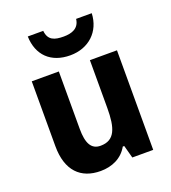

<svg xmlns="http://www.w3.org/2000/svg" viewBox="-141 -878 886 993"><g transform="rotate(-20 301.5 -381.5)"><path d="M478 -773H392C386 -722 345 -709 301 -709C250 -709 216 -720 211 -773H126C129 -669 194 -606 300 -606C402 -606 474 -673 478 -773ZM535 -548H386V-285C386 -175 366 -113 287 -113C236 -113 215 -153 215 -232V-548H66V-191C66 -56 134 10 243 10C306 10 362 -15 393 -70H401L420 0H535Z"/></g></svg>

Font: Noto Sans Armenian SemiCondensed Medium
Style: Regular
Weight: 500
Width: 4
Designer: Monotype Design Team
Foundry: Monotype Imaging Inc.
Version: Version 2.008